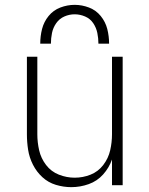

<svg xmlns="http://www.w3.org/2000/svg" viewBox="-20 -764 616 792"><path d="M274 8Q311 8 346 -4.5Q381 -17 405.5 -44.5Q430 -72 442 -106V0H486V-530H442V-210Q442 -177 434.5 -144Q427 -111 406 -83.5Q385 -56 353.5 -43.5Q322 -31 288 -31Q255 -31 223 -43.5Q191 -56 170 -83.5Q149 -111 141.5 -144Q134 -177 134 -210V-530H91V-210Q91 -178 96 -146Q101 -114 116 -84.5Q131 -55 155 -33Q179 -11 210.5 -1.5Q242 8 274 8ZM146 -584H190Q190 -606 194.5 -628Q199 -650 212 -668.5Q225 -687 245.5 -696Q266 -705 288 -705Q310 -705 331 -696Q352 -687 364.5 -668.5Q377 -650 381.5 -628Q386 -606 386 -584H430Q430 -615 422.5 -644.5Q415 -674 395.5 -698Q376 -722 347 -733Q318 -744 288 -744Q258 -744 229 -733Q200 -722 180.5 -698Q161 -674 153.5 -644.5Q146 -615 146 -584Z"/></svg>

Font: Iosevka Sparkle Extralight
Style: Regular
Weight: 200
Designer: Belleve Invis
Foundry: Belleve Invis
Version: Version 4.5.0; ttfautohint (v1.8.3)